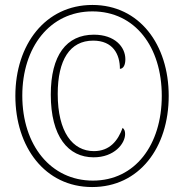

<svg xmlns="http://www.w3.org/2000/svg" viewBox="-20 -745 743 775"><path d="M352 10C542 10 661 -149 661 -358C661 -565 543 -725 353 -725C163 -725 42 -565 42 -358C42 -152 161 10 352 10ZM355 -16C185 -16 70 -159 70 -359C70 -554 181 -699 353 -699C525 -699 633 -556 633 -358C633 -160 525 -16 355 -16ZM358 -110C441 -110 485 -165 485 -204C485 -216 482 -223 475 -229C456 -177 423 -135 359 -135C273 -135 213 -212 213 -366C213 -503 262 -581 356 -581C436 -581 464 -526 464 -467C479 -468 486 -484 486 -506C486 -556 443 -605 359 -605C248 -605 185 -522 185 -363C185 -194 255 -110 358 -110Z"/></svg>

Font: Noto Serif Devanagari Condensed Thin
Style: Regular
Weight: 100
Width: 3
Designer: Universal Thirst, Indian Type Foundry and the Monotype Design Team
Foundry: Monotype Imaging Inc.
Version: Version 2.004